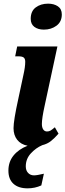

<svg xmlns="http://www.w3.org/2000/svg" viewBox="-20 -790 358 1050"><path d="M148 -687Q148 -729 175.5 -749.5Q203 -770 243 -770Q275 -770 296.5 -755.5Q318 -741 318 -711Q318 -671 289 -649.5Q260 -628 220 -628Q188 -628 168 -643Q148 -658 148 -687ZM280 -94 300 -59Q278 -34 258.5 -18.5Q239 -3 211 4Q176 19 148.5 49Q121 79 121 120Q121 142 133.5 155.5Q146 169 166 169Q182 169 220 160L206 224Q171 240 131 240Q81 240 53.5 215Q26 190 26 143Q26 95 54 60.5Q82 26 131 7Q94 0 74 -25.5Q54 -51 54 -89Q54 -131 80 -249L108 -380Q118 -424 118 -452Q118 -469 109.5 -475.5Q101 -482 80 -482H63L74 -536H294L224 -211Q209 -143 209 -112Q209 -93 216.5 -82Q224 -71 237 -71Q248 -71 256.5 -76Q265 -81 280 -94Z"/></svg>

Font: Noto Serif CondExtraBold
Style: Italic
Weight: 800
Width: 3
Italic angle: -12°
Designer: Monotype Design Team
Foundry: Monotype Imaging Inc.
Version: Version 1.001